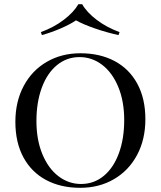

<svg xmlns="http://www.w3.org/2000/svg" viewBox="-20 -874 761 908"><path d="M53.2 0ZM545.4 -722.2 540.5 -708Q482.9 -720.7 427.5 -740Q372.1 -759.3 339.4 -777.8Q312.5 -759.3 268.1 -740Q223.6 -720.7 178.2 -708L173.3 -722.2Q233.9 -744.1 281 -779.8Q328.1 -815.4 350.6 -854H368.7Q390.6 -815.4 437.7 -779.8Q484.9 -744.1 545.4 -722.2ZM667.5 -310.1Q667.5 -214.4 628.2 -140.9Q588.9 -67.4 518.8 -26.6Q448.7 14.2 359.4 14.2Q267.1 14.2 198 -22.7Q128.9 -59.6 90.8 -129.9Q52.7 -200.2 52.7 -297.9Q52.7 -393.6 92 -467.3Q131.3 -541 201.2 -581.5Q271 -622.1 360.4 -622.1Q452.6 -622.1 522 -585.2Q591.3 -548.3 629.4 -478Q667.5 -407.7 667.5 -310.1ZM152.3 -301.8Q152.3 -212.9 180.4 -145Q208.5 -77.1 256.6 -40.5Q304.7 -3.9 363.3 -3.9Q424.3 -3.9 470.7 -42.2Q517.1 -80.6 542.2 -149.2Q567.4 -217.8 567.4 -306.2Q567.4 -395 539.3 -462.9Q511.2 -530.8 463.1 -567.4Q415 -604 356.4 -604Q295.4 -604 249 -565.7Q202.6 -527.3 177.5 -458.7Q152.3 -390.1 152.3 -301.8Z"/></svg>

Font: TypoPRO Playfair Display SC
Style: Regular
Weight: 400
Designer: Claus Eggers Sørensen
Foundry: Claus Eggers Sørensen
Version: Version 1.004;PS 001.004;hotconv 1.0.70;makeotf.lib2.5.58329